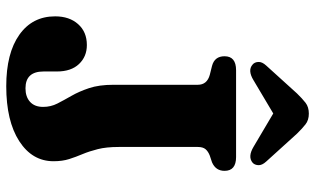

<svg xmlns="http://www.w3.org/2000/svg" viewBox="-212 -754 984 599"><g transform="rotate(90 279.5 -455.0)"><path d="M483.5 -130.5Q483.5 -64 420.8 -23.5Q358 17 249.5 17Q146.5 17 89 -23.8Q31.5 -64.5 31.5 -135.5Q31.5 -180 55.8 -207.2Q80 -234.5 121 -234.5Q157 -234.5 180.2 -210Q203.5 -185.5 203.5 -141V-99.5Q203.5 -43 256 -43Q282.5 -43 298.2 -57.2Q314 -71.5 314 -98Q314 -122 303.5 -142.5Q293 -163 279.5 -186.5Q266 -210 255.5 -241.2Q245 -272.5 245 -317.5V-580.5Q245 -609.5 214 -618L186 -625Q156 -633 156 -664Q156 -700 199.5 -700H470.5Q513.5 -700 513.5 -664Q513.5 -636.5 487 -625L466 -618Q453 -613 446 -604.8Q439 -596.5 439 -580.5V-334Q439 -295 445.8 -268.5Q452.5 -242 461.2 -221.2Q470 -200.5 476.8 -179.2Q483.5 -158 483.5 -130.5ZM488 -751.5Q469.5 -736 438.5 -754.5L334.5 -816L231 -754.5Q200 -735.5 182 -751.5Q174.5 -757.5 173.8 -769.2Q173 -781 185 -794L272 -890Q288 -906.5 301.2 -916.8Q314.5 -927 335 -927Q355 -927 368.2 -916.8Q381.5 -906.5 397.5 -890L484.5 -794Q496.5 -781 495.8 -769.2Q495 -757.5 488 -751.5Z"/></g></svg>

Font: Fraunces 9pt S050
Style: Bold
Weight: 700
Version: Version 1.000; ttfautohint (v1.8.3)